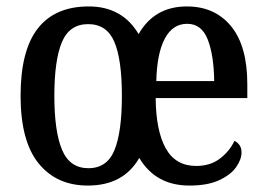

<svg xmlns="http://www.w3.org/2000/svg" viewBox="-20 -567 829 597"><path d="M253 10Q156 10 100 -59Q44 -128 44 -269Q44 -410 97.5 -478.5Q151 -547 256 -547Q360 -547 411 -461Q460 -547 561 -547Q648 -547 698.5 -485.5Q749 -424 749 -305V-262H464Q465 -160 495.5 -105.5Q526 -51 590 -51Q634 -51 664 -74Q694 -97 709 -129Q718 -125 724.5 -116Q731 -107 731 -93Q731 -71 714 -47Q697 -23 661 -6.5Q625 10 569 10Q464 10 413 -76Q364 10 253 10ZM646 -315Q645 -395 626 -444Q607 -493 562 -493Q517 -493 492.5 -447Q468 -401 466 -315ZM255 -44Q313 -44 336 -100.5Q359 -157 359 -269Q359 -382 335.5 -437Q312 -492 254 -492Q196 -492 172.5 -436Q149 -380 149 -269Q149 -158 173 -101Q197 -44 255 -44Z"/></svg>

Font: Noto Serif Tamil Condensed Medium
Style: Italic
Weight: 500
Width: 3
Italic angle: -12°
Designer: Indian Type Foundry, Tom Grace, and the Monotype Design Team
Foundry: Monotype Imaging Inc.
Version: Version 2.003; ttfautohint (v1.8.4.7-5d5b)